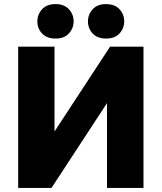

<svg xmlns="http://www.w3.org/2000/svg" viewBox="-20 -931 800 951"><path d="M70 0H235L510 -420.3V0H690.7V-700H525.3L250 -279.7V-700H70ZM255.5 -740Q298 -740 321.3 -765.5Q344.7 -790.9 344.7 -825.5Q344.7 -860 321.2 -885.3Q297.7 -910.7 255.2 -910.7Q211.7 -910.7 188.3 -885.1Q165 -859.5 165 -824.7Q165 -790 188.5 -765Q211.9 -740 255.5 -740ZM505.1 -740Q548.7 -740 572 -765.5Q595.3 -790.9 595.3 -825.5Q595.3 -860 571.9 -885.3Q548.4 -910.7 504.9 -910.7Q462.3 -910.7 439 -885.1Q415.7 -859.5 415.7 -824.7Q415.7 -790 439.1 -765Q462.6 -740 505.1 -740Z"/></svg>

Font: Golos Text VF
Style: Regular
Weight: 400
Designer: A.Korolkova, Vitaly Kuzmin
Foundry: ParaType Ltd
Version: Version 2.005